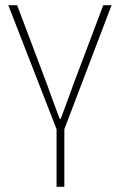

<svg xmlns="http://www.w3.org/2000/svg" viewBox="-20 -498 462 740"><path d="M198 222V0L12 -478H46L160 -176Q172 -142 185 -107Q198 -72 210 -40H214Q226 -72 239 -107Q252 -142 264 -176L378 -478H410L228 0V222Z"/></svg>

Font: Source Sans 3 Variable
Style: Regular
Weight: 200
Designer: Paul D. Hunt
Foundry: Adobe Systems Incorporated
Version: Version 3.026